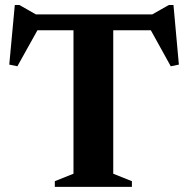

<svg xmlns="http://www.w3.org/2000/svg" viewBox="-20 -726 731 746"><path d="M492.5 -22V0H193V-22L265.5 -51V-608.5H125.5L47.5 -468.5L16 -475L37.5 -706.5H55.5L119.5 -670H571.5L636 -706.5H654L675 -475L643.5 -468.5L566 -608.5H420V-51Z"/></svg>

Font: Newsreader Text
Style: Bold
Weight: 700
Designer: Hugues Gentile
Foundry: Production Type
Version: Version 1.001